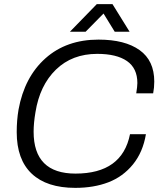

<svg xmlns="http://www.w3.org/2000/svg" viewBox="-20 -888 772 920"><path d="M314.9 -735.8 443.8 -868.2H519L601.1 -735.8H529.8L476.1 -823.2L390.1 -735.8ZM340.8 12.2Q204.1 12.2 132.1 -55.7Q60.1 -123.5 60.1 -254.9Q60.1 -311.5 68.8 -362.8Q97.2 -519 197.8 -608.6Q298.3 -698.2 452.1 -698.2Q578.6 -698.2 648.9 -647.9Q719.2 -597.7 719.2 -497.1Q719.2 -468.3 713.9 -440.9H632.8Q638.2 -474.1 638.2 -490.2Q638.2 -561 588.4 -595.5Q538.6 -629.9 445.8 -629.9Q325.7 -629.9 248 -554.4Q170.4 -479 149.9 -350.1Q141.1 -298.8 141.1 -256.8Q141.1 -56.2 341.8 -56.2Q565.4 -56.2 603 -245.1H679.2Q665 -159.2 617.2 -100.3Q569.3 -41.5 499.5 -14.6Q429.7 12.2 340.8 12.2Z"/></svg>

Font: Archivo Light
Style: Italic
Weight: 300
Italic angle: -10°
Designer: Hector Gatti
Foundry: Omnibus-Type
Version: Version 2.001